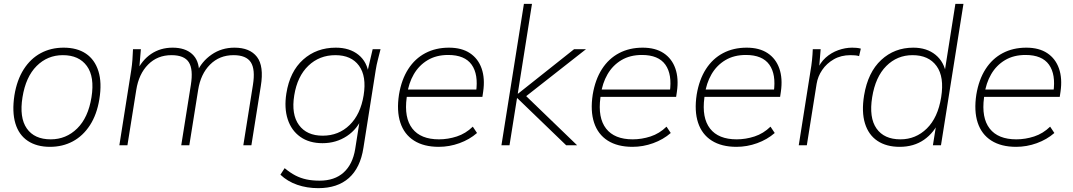

<svg xmlns="http://www.w3.org/2000/svg" viewBox="-20 -756 5585 999"><path d="M240 8Q171 8 124.5 -23Q78 -54 60 -114Q42 -174 55 -260Q68 -340 103.5 -395.5Q139 -451 192 -479.5Q245 -508 311 -508Q381 -508 427 -477Q473 -446 492 -386Q511 -326 497 -240Q484 -160 448 -104.5Q412 -49 359 -20.5Q306 8 240 8ZM244 -31Q324 -31 381.5 -87.5Q439 -144 456 -250Q473 -356 432 -412.5Q391 -469 307 -469Q227 -469 170.5 -412.5Q114 -356 97 -250Q80 -144 119.5 -87.5Q159 -31 244 -31Z M601 0 663 -392Q667 -418 669 -445Q671 -472 672 -500H713L703 -380H689Q718 -443 766.5 -475.5Q815 -508 878 -508Q943 -508 979.5 -475Q1016 -442 1016 -379H1004Q1029 -436 1081 -472Q1133 -508 1200 -508Q1280 -508 1317 -460Q1354 -412 1337 -308L1288 0H1246L1296 -314Q1309 -395 1285 -432Q1261 -469 1195 -469Q1122 -469 1073 -420Q1024 -371 1011 -288L965 0H923L973 -314Q986 -395 962.5 -432Q939 -469 872 -469Q799 -469 750.5 -420Q702 -371 689 -288L643 0Z M1636 223Q1577 223 1526.5 205.5Q1476 188 1439 153L1461 119Q1490 143 1517 157Q1544 171 1574.5 177.5Q1605 184 1643 184Q1721 184 1768 141.5Q1815 99 1828 20L1855 -151H1867Q1841 -85 1785 -48Q1729 -11 1658 -11Q1589 -11 1542.5 -44Q1496 -77 1477 -135.5Q1458 -194 1470 -270Q1488 -384 1557.5 -446Q1627 -508 1727 -508Q1799 -508 1845 -471Q1891 -434 1899 -367L1891 -380L1919 -500H1960Q1953 -472 1946 -445Q1939 -418 1935 -392L1871 13Q1855 117 1795.5 170Q1736 223 1636 223ZM1659 -50Q1742 -50 1799 -105.5Q1856 -161 1872 -260Q1888 -359 1848 -414Q1808 -469 1725 -469Q1642 -469 1584.5 -414Q1527 -359 1511 -260Q1495 -161 1535.5 -105.5Q1576 -50 1659 -50Z M2263 8Q2185 8 2134 -24.5Q2083 -57 2063 -118Q2043 -179 2056 -264Q2069 -342 2104 -396.5Q2139 -451 2193 -479.5Q2247 -508 2316 -508Q2382 -508 2425 -479.5Q2468 -451 2486 -399.5Q2504 -348 2494 -279L2490 -252H2081L2087 -290H2474L2457 -277Q2470 -369 2434 -419.5Q2398 -470 2312 -470Q2250 -470 2205 -443Q2160 -416 2133 -369.5Q2106 -323 2098 -263L2096 -248Q2082 -143 2125.5 -87Q2169 -31 2264 -31Q2311 -31 2357 -46Q2403 -61 2440 -97L2462 -64Q2423 -30 2370.5 -11Q2318 8 2263 8Z M2589 0 2706 -736H2748L2674 -269H2676L2967 -500H3029L2699 -241V-274L2983 0H2926L2672 -245H2670L2631 0Z M3271 8Q3193 8 3142 -24.5Q3091 -57 3071 -118Q3051 -179 3064 -264Q3077 -342 3112 -396.5Q3147 -451 3201 -479.5Q3255 -508 3324 -508Q3390 -508 3433 -479.5Q3476 -451 3494 -399.5Q3512 -348 3502 -279L3498 -252H3089L3095 -290H3482L3465 -277Q3478 -369 3442 -419.5Q3406 -470 3320 -470Q3258 -470 3213 -443Q3168 -416 3141 -369.5Q3114 -323 3106 -263L3104 -248Q3090 -143 3133.5 -87Q3177 -31 3272 -31Q3319 -31 3365 -46Q3411 -61 3448 -97L3470 -64Q3431 -30 3378.5 -11Q3326 8 3271 8Z M3812 8Q3734 8 3683 -24.5Q3632 -57 3612 -118Q3592 -179 3605 -264Q3618 -342 3653 -396.5Q3688 -451 3742 -479.5Q3796 -508 3865 -508Q3931 -508 3974 -479.5Q4017 -451 4035 -399.5Q4053 -348 4043 -279L4039 -252H3630L3636 -290H4023L4006 -277Q4019 -369 3983 -419.5Q3947 -470 3861 -470Q3799 -470 3754 -443Q3709 -416 3682 -369.5Q3655 -323 3647 -263L3645 -248Q3631 -143 3674.5 -87Q3718 -31 3813 -31Q3860 -31 3906 -46Q3952 -61 3989 -97L4011 -64Q3972 -30 3919.5 -11Q3867 8 3812 8Z M4136 0 4197 -386Q4202 -414 4205 -443Q4208 -472 4209 -500H4250L4241 -391L4231 -390Q4247 -430 4276 -456Q4305 -482 4341.5 -495Q4378 -508 4414 -508Q4426 -508 4437 -507Q4448 -506 4459 -503L4450 -464Q4441 -467 4429.5 -468Q4418 -469 4405 -469Q4356 -469 4318.5 -447.5Q4281 -426 4258 -392Q4235 -358 4229 -320L4178 0Z M4661 8Q4592 8 4545.5 -23Q4499 -54 4480.5 -114Q4462 -174 4476 -260Q4496 -380 4565 -444Q4634 -508 4732 -508Q4802 -508 4847.5 -471Q4893 -434 4903 -369H4893L4951 -736H4993L4876 0H4834L4855 -131H4869Q4841 -66 4788 -29Q4735 8 4661 8ZM4665 -31Q4745 -31 4802.5 -87.5Q4860 -144 4877 -250Q4894 -356 4853 -412.5Q4812 -469 4728 -469Q4648 -469 4591.5 -412.5Q4535 -356 4518 -250Q4501 -144 4540.5 -87.5Q4580 -31 4665 -31Z M5267 8Q5189 8 5138 -24.5Q5087 -57 5067 -118Q5047 -179 5060 -264Q5073 -342 5108 -396.5Q5143 -451 5197 -479.5Q5251 -508 5320 -508Q5386 -508 5429 -479.5Q5472 -451 5490 -399.5Q5508 -348 5498 -279L5494 -252H5085L5091 -290H5478L5461 -277Q5474 -369 5438 -419.5Q5402 -470 5316 -470Q5254 -470 5209 -443Q5164 -416 5137 -369.5Q5110 -323 5102 -263L5100 -248Q5086 -143 5129.5 -87Q5173 -31 5268 -31Q5315 -31 5361 -46Q5407 -61 5444 -97L5466 -64Q5427 -30 5374.5 -11Q5322 8 5267 8Z"/></svg>

Font: Mulish ExtraLight ExtraLight
Style: Italic
Weight: 250
Italic angle: -9°
Version: Version 3.603